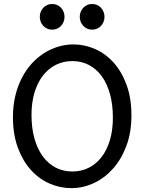

<svg xmlns="http://www.w3.org/2000/svg" viewBox="-20 -953 753 985"><path d="M654.3 -361.3Q654.3 -273.4 628.2 -204.1Q602.1 -134.8 558.8 -86.7Q515.6 -38.6 460.4 -13.2Q405.3 12.2 346.7 12.2Q287.6 12.2 233.4 -11.7Q179.2 -35.6 137.7 -82Q96.2 -128.4 71.3 -196Q46.4 -263.7 46.4 -351.6Q46.4 -410.2 58.3 -460.4Q70.3 -510.7 91.6 -552.2Q112.8 -593.8 142.1 -626Q171.4 -658.2 205.8 -680.2Q240.2 -702.1 278.6 -713.6Q316.9 -725.1 356.4 -725.1Q414.6 -725.1 468.5 -701.2Q522.5 -677.2 563.7 -630.9Q605 -584.5 629.6 -516.8Q654.3 -449.2 654.3 -361.3ZM559.1 -349.1Q559.1 -416.5 544.2 -470.5Q529.3 -524.4 502 -562Q474.6 -599.6 436.3 -619.6Q397.9 -639.6 351.6 -639.6Q305.2 -639.6 266.6 -620.4Q228 -601.1 200.2 -565.2Q172.4 -529.3 157 -478.3Q141.6 -427.2 141.6 -363.8Q141.6 -296.9 156.5 -243.2Q171.4 -189.5 199 -151.6Q226.6 -113.8 265.1 -93.5Q303.7 -73.2 351.6 -73.2Q396.5 -73.2 434.6 -92Q472.7 -110.8 500.2 -146.2Q527.8 -181.6 543.5 -232.9Q559.1 -284.2 559.1 -349.1ZM184.1 -866.7Q184.1 -880.4 189 -892.3Q193.8 -904.3 202.4 -913.3Q210.9 -922.4 222.4 -927.5Q233.9 -932.6 247.6 -932.6Q261.2 -932.6 272.9 -927.5Q284.7 -922.4 293 -913.3Q301.3 -904.3 306.2 -892.3Q311 -880.4 311 -866.7Q311 -853 306.2 -841.1Q301.3 -829.1 293 -820.1Q284.7 -811 272.9 -805.9Q261.2 -800.8 247.6 -800.8Q233.9 -800.8 222.4 -805.9Q210.9 -811 202.4 -820.1Q193.8 -829.1 189 -841.1Q184.1 -853 184.1 -866.7ZM389.2 -866.7Q389.2 -880.4 394 -892.3Q398.9 -904.3 407.5 -913.3Q416 -922.4 427.5 -927.5Q439 -932.6 452.6 -932.6Q466.3 -932.6 478 -927.5Q489.7 -922.4 498 -913.3Q506.3 -904.3 511.2 -892.3Q516.1 -880.4 516.1 -866.7Q516.1 -853 511.2 -841.1Q506.3 -829.1 498 -820.1Q489.7 -811 478 -805.9Q466.3 -800.8 452.6 -800.8Q439 -800.8 427.5 -805.9Q416 -811 407.5 -820.1Q398.9 -829.1 394 -841.1Q389.2 -853 389.2 -866.7Z"/></svg>

Font: Andika Viet
Style: Regular
Weight: 400
Designer: Victor Gaultney, Annie Olsen, Julie Remington, Don Collingsworth, Eric Hays, Becca Hirsbrunner
Foundry: SIL International
Version: Version 5.000